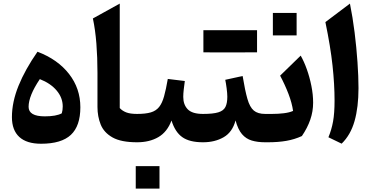

<svg xmlns="http://www.w3.org/2000/svg" viewBox="-20 -804 2112 1085"><path d="M211.9 8.3Q130.9 8.3 89.1 -30Q47.4 -68.4 47.4 -142.1Q47.4 -227.1 84.7 -319.3Q122.1 -411.6 191.9 -511.7Q306.2 -468.3 370.1 -386.2Q434.1 -304.2 434.1 -197.8Q434.1 -92.3 380.6 -42Q327.1 8.3 211.9 8.3ZM205.1 -356.9Q141.6 -262.7 141.6 -200.2Q141.6 -146.5 233.4 -146.5Q297.4 -146.5 329.1 -163.6Q334.5 -181.2 334.5 -202.6Q334.5 -251.5 300.3 -292.2Q266.1 -333 205.1 -356.9Z M656.7 -783.7V-193.4Q670.9 -177.7 693.4 -168.9Q715.8 -160.2 754.4 -160.2H754.9V0H754.4Q664.6 0 616 -27.3Q567.4 -54.7 549.1 -100.1Q530.8 -145.5 530.8 -199.7V-393.1Q530.8 -479 524.7 -557.4Q518.6 -635.7 504.9 -699.7Z M747.1 134.8H881.3V261.7H747.1ZM754.9 0Q745.1 0 740.2 -7.8Q735.4 -15.6 735.4 -36.6V-123.5Q735.4 -144.5 740.2 -152.3Q745.1 -160.2 754.9 -160.2Q802.7 -160.2 832.3 -168.9Q861.8 -177.7 879.2 -199.5Q896.5 -221.2 907.2 -259.8Q918 -298.3 928.2 -357.9L1024.4 -346.2Q1021 -320.8 1018.3 -297.9Q1015.6 -274.9 1015.6 -256.3Q1015.6 -212.4 1041 -186.3Q1066.4 -160.2 1127 -160.2H1127.4V0H1127Q1050.8 0 1010 -29.1Q969.2 -58.1 949.2 -123Q924.8 -58.1 874.8 -29.1Q824.7 0 754.9 0Z M1127.4 0Q1117.7 0 1112.8 -7.8Q1107.9 -15.6 1107.9 -36.6V-123.5Q1107.9 -144.5 1112.8 -152.3Q1117.7 -160.2 1127.4 -160.2Q1184.1 -160.2 1213.6 -169.2Q1243.2 -178.2 1253.9 -199.5Q1264.6 -220.7 1264.6 -257.3Q1264.6 -275.9 1260.7 -305.4Q1256.8 -335 1252.9 -353L1351.1 -374.5Q1364.7 -292 1378.2 -245.1Q1391.6 -198.2 1414.3 -179.2Q1437 -160.2 1478.5 -160.2H1479V0H1478.5Q1435.5 0 1402.8 -9.8Q1370.1 -19.5 1347.4 -46.1Q1324.7 -72.8 1311 -123.5Q1293.5 -57.1 1243.9 -28.6Q1194.3 0 1127.4 0ZM1432.6 -508.3 1282.2 -507.8H1209Q1174.8 -507.8 1129.4 -508.3V-633.3H1432.6Z M1522 -731H1656.2V-604H1522ZM1479 0Q1469.2 0 1464.4 -7.8Q1459.5 -15.6 1459.5 -36.6V-123.5Q1459.5 -144.5 1464.4 -152.3Q1469.2 -160.2 1479 -160.2H1516.6Q1552.7 -160.2 1584.2 -164.1Q1615.7 -168 1636.2 -177.2Q1629.9 -221.7 1610.4 -272.9Q1590.8 -324.2 1563 -376.5L1679.2 -489.7Q1698.2 -456.5 1714.1 -411.9Q1730 -367.2 1739.7 -318.4Q1749.5 -269.5 1749.5 -223.6Q1749.5 -174.3 1733.4 -127.7Q1717.3 -81.1 1686 -35.2Q1644.5 -16.1 1598.4 -8.1Q1552.2 0 1494.1 0Z M1957.5 -783.7Q1973.1 -707 1983.9 -620.8Q1994.6 -534.7 2000.2 -452.6Q2005.9 -370.6 2005.9 -306.2Q2005.9 -198.2 1983.6 -119.9Q1961.4 -41.5 1910.6 7.8L1835.9 -28.3Q1853.5 -70.3 1862.1 -117.4Q1870.6 -164.6 1870.6 -235.4Q1870.6 -327.6 1859.1 -433.8Q1847.7 -540 1818.8 -679.2Z"/></svg>

Font: Pinar-DS3-FD Bold
Style: Regular
Weight: 700
Designer: Amin Abedi
Version: Version 3.000